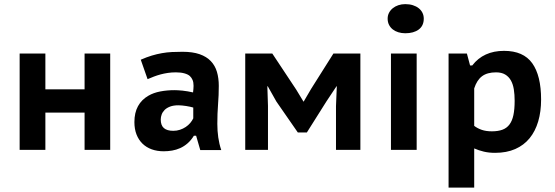

<svg xmlns="http://www.w3.org/2000/svg" viewBox="-20 -711 2631 911"><path d="M381.3 -176.8H195.3V0H73.2V-457H195.3V-287.1H381.3V-457H502.9V0H381.3Z M617.7 0ZM647.9 -427.7Q675.8 -439.9 700.2 -447.3Q724.6 -454.6 748 -458.7Q771.5 -462.9 795.4 -464.1Q819.3 -465.3 845.7 -465.3Q894 -465.3 927 -453.9Q960 -442.4 980.2 -421.1Q1000.5 -399.9 1009.3 -370.1Q1018.1 -340.3 1018.1 -303.7Q1018.1 -259.3 1014.6 -215.8Q1011.2 -172.4 1011.2 -123.5Q1011.2 -89.8 1015.6 -59.1Q1020 -28.3 1029.8 1H930.2L910.6 -66.9H899.9Q886.7 -45.4 870.1 -31Q853.5 -16.6 835 -8.3Q816.4 0 796.6 3.4Q776.9 6.8 756.8 6.8Q725.6 6.8 700 -2.4Q674.3 -11.7 656 -29.5Q637.7 -47.4 627.7 -73Q617.7 -98.6 617.7 -131.8Q617.7 -176.3 634.8 -207.3Q651.9 -238.3 684.1 -256.8Q708.5 -271 740.5 -277.1Q772.5 -283.2 808.1 -283.2Q814 -283.2 824 -282.7Q834 -282.2 845.7 -281Q857.4 -279.8 870.4 -277.6Q883.3 -275.4 896 -272.5Q897 -281.7 897.7 -289.3Q898.4 -296.9 898.4 -303.7Q898.4 -320.3 893.8 -331.3Q889.2 -342.3 880.9 -350.1Q872.6 -357.9 855.5 -362.8Q838.4 -367.7 814.9 -367.7Q794.4 -367.7 776.4 -365Q758.3 -362.3 741.9 -357.9Q725.6 -353.5 710.4 -347.7Q695.3 -341.8 680.2 -335.4ZM802.2 -90.3Q818.8 -90.3 833.7 -95.2Q848.6 -100.1 861.1 -108.4Q873.5 -116.7 882.6 -127.4Q891.6 -138.2 897 -149.4V-200.7Q890.1 -202.6 881.6 -204.6Q873 -206.5 863.5 -208Q854 -209.5 844.5 -210.4Q835 -211.4 826.7 -211.4Q803.2 -211.4 787.1 -205.3Q771 -199.2 761.2 -189.5Q751.5 -179.7 747.1 -167.7Q742.7 -155.8 742.7 -144Q742.7 -116.2 757.6 -103.3Q772.5 -90.3 802.2 -90.3Z M1574.2 -207.5 1578.1 -301.8H1576.7L1528.3 -229L1436 -82.5H1393.1L1291.5 -229L1250.5 -301.8H1248.5L1251.5 -208.5V0H1143.6V-457H1272L1385.3 -286.1L1419.9 -229H1420.9L1456.1 -289.1L1562 -457H1689.9V0H1574.2Z M1819.3 0ZM1835 -457H1957V0H1835ZM1819.3 -622.6Q1819.3 -637.7 1825.9 -650.4Q1832.5 -663.1 1843.8 -672.1Q1855 -681.2 1870.1 -686.3Q1885.3 -691.4 1902.8 -691.4Q1922.9 -691.4 1939 -686.3Q1955.1 -681.2 1966.6 -672.1Q1978 -663.1 1984.4 -650.4Q1990.7 -637.7 1990.7 -622.6Q1990.7 -588.9 1966.8 -571Q1942.9 -553.2 1902.8 -553.2Q1885.3 -553.2 1870.1 -557.9Q1855 -562.5 1843.8 -571.3Q1832.5 -580.1 1825.9 -593Q1819.3 -606 1819.3 -622.6Z M2108.4 0ZM2108.4 -457H2195.3L2210.4 -400.4H2220.7Q2273.9 -469.7 2371.6 -469.7Q2463.4 -469.7 2505.4 -410.9Q2547.4 -352.1 2547.4 -238.8Q2547.4 -181.6 2533.7 -135Q2520 -88.4 2492.9 -55.2Q2465.8 -22 2424.8 -3.9Q2383.8 14.2 2329.1 14.2Q2299.8 14.2 2275.9 8.5Q2252 2.9 2230 -6.8V179.2H2108.4ZM2333.5 -367.7Q2292 -367.7 2267.3 -349.4Q2242.7 -331.1 2230 -291.5V-113.8Q2245.1 -102.1 2265.6 -95Q2286.1 -87.9 2314 -87.9Q2343.3 -87.9 2363.8 -95.5Q2384.3 -103 2397.2 -120.1Q2410.2 -137.2 2416 -164.8Q2421.9 -192.4 2421.9 -232.9Q2421.9 -262.2 2418 -286.9Q2414.1 -311.5 2404.1 -329.3Q2394 -347.2 2377 -357.4Q2359.9 -367.7 2333.5 -367.7Z"/></svg>

Font: PT Astra Sans
Style: Bold
Weight: 700
Designer: A.Korolkova, I. Chaeva
Foundry: ParaType Ltd
Version: Version 1.001; ttfautohint (v1.6)